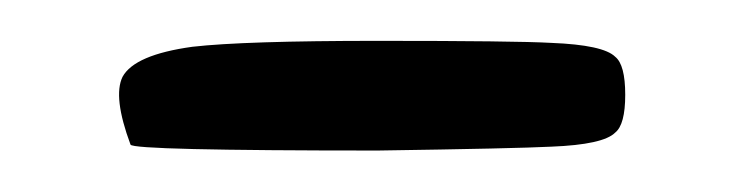

<svg xmlns="http://www.w3.org/2000/svg" viewBox="-20 -312 370 94"><path d="M165 -238.3Q232.4 -239.3 250 -240.2Q275.4 -241.2 281.2 -247.1Q286.1 -251 286.1 -265.6Q286.1 -280.3 281.2 -284.2Q275.4 -290 250 -291Q232.4 -292 165 -292Q99.6 -292 74.2 -289.1Q45.9 -285.2 40 -274.4Q35.2 -264.6 43.9 -241.2Q44.9 -238.3 165 -238.3Z"/></svg>

Font: Bpmf GenWan Min R
Style: R
Weight: 400
Foundry: But Ko
Version: Version 1.320